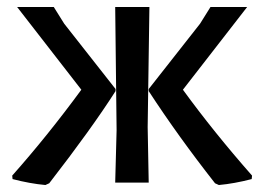

<svg xmlns="http://www.w3.org/2000/svg" viewBox="-20 -523 757 550"><path d="M110 7Q66 3 16 -10L15 -20Q117 -135 213 -266L29 -503H134L164 -455L311 -268V-262Q242 -154 121 2ZM310 0 314 -150 310 -503H408L403 -159L406 0ZM607 7 596 2Q490 -133 406 -262V-268L553 -455L583 -503H688L504 -266Q592 -145 702 -20L701 -10Q651 3 607 7Z"/></svg>

Font: Alegreya Sans SC Medium
Style: Regular
Weight: 500
Designer: Juan Pablo del Peral
Foundry: Huerta Tipografica
Version: Version 2.001;PS 002.001;hotconv 1.0.88;makeotf.lib2.5.64775